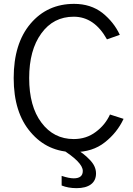

<svg xmlns="http://www.w3.org/2000/svg" viewBox="-20 -769 686 993"><path d="M296.9 1Q315.4 1 371.1 1Q411.1 22.5 443.4 56.6Q476.6 89.8 476.6 127.9Q476.6 165 450.2 184.6Q423.8 204.1 376 204.1Q333 204.1 298.8 190.4Q298.8 173.8 298.8 140.6Q336.9 153.3 361.3 153.3Q408.2 153.3 408.2 115.2Q408.2 70.3 296.9 1ZM50.8 -365.2Q50.8 -543.9 137.7 -646.5Q224.6 -749 363.3 -749Q449.2 -749 509.8 -702.1Q569.3 -654.3 599.6 -588.9Q577.1 -581.1 533.2 -565.4Q467.8 -682.6 361.3 -682.6Q255.9 -682.6 193.4 -595.7Q130.9 -509.8 130.9 -365.2Q130.9 -218.8 194.3 -134.8Q257.8 -49.8 361.3 -49.8Q426.8 -49.8 475.6 -86.9Q524.4 -123 548.8 -176.8Q572.3 -168.9 619.1 -154.3Q585.9 -83 522.5 -33.2Q459 17.6 363.3 17.6Q225.6 17.6 138.7 -85Q50.8 -186.5 50.8 -365.2Z"/></svg>

Font: Gothic A1
Style: Regular
Weight: 400
Designer: HanYang I&C Co.,Ltd.
Version: Version 2.50